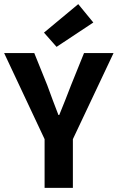

<svg xmlns="http://www.w3.org/2000/svg" viewBox="-26 -910 570 930"><path d="M190 0V-236L-6 -653H140L203 -497Q216 -460 229.5 -425Q243 -390 257 -353H261Q276 -390 290 -425Q304 -460 318 -497L381 -653H524L327 -236V0ZM248 -683 187 -752 353 -890 426 -801Z"/></svg>

Font: Assistant ExtraLight
Style: Bold
Weight: 700
Version: Version 3.000